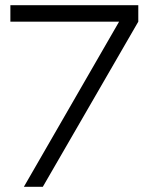

<svg xmlns="http://www.w3.org/2000/svg" viewBox="-20 -720 573 740"><path d="M72 0 439 -636.5H20V-700H513V-636.5L145 0Z"/></svg>

Font: Urbanist Light
Style: Regular
Weight: 300
Designer: Corey Hu
Foundry: Corey Hu
Version: Version 1.330; ttfautohint (v1.8.4.7-5d5b)